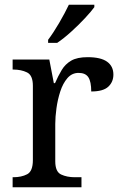

<svg xmlns="http://www.w3.org/2000/svg" viewBox="-20 -786 511 806"><path d="M33 0V-42H36Q70 -42 94 -54.5Q118 -67 118 -114V-426Q118 -470 93.5 -482Q69 -494 36 -494H33V-536H187L206 -437H211Q224 -467 239 -492Q254 -517 279 -531.5Q304 -546 348 -546Q403 -546 429.5 -527Q456 -508 456 -473Q456 -442 434.5 -422Q413 -402 363 -402Q363 -443 351 -461.5Q339 -480 310 -480Q282 -480 263 -458Q244 -436 233 -402Q222 -368 217 -331.5Q212 -295 212 -266V-109Q212 -65 236.5 -53.5Q261 -42 294 -42H322V0ZM182 -619Q204 -648 228.5 -690Q253 -732 269 -766H376V-756Q364 -739 337 -710Q310 -681 278.5 -652.5Q247 -624 220 -606H182Z"/></svg>

Font: Noto Serif Old Uyghur
Style: Regular
Weight: 400
Designer: Lewis McGuffie
Foundry: Google LLC
Version: Version 1.003; ttfautohint (v1.8.4.7-5d5b)